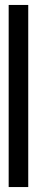

<svg xmlns="http://www.w3.org/2000/svg" viewBox="-20 -755 177 775"><path d="M15 0H94V-735H15Z"/></svg>

Font: League Gothic Condensed
Style: Regular
Weight: 400
Width: 3
Designer: The League of Moveable Type
Version: Version 1.600; ttfautohint (v1.8.3)